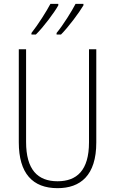

<svg xmlns="http://www.w3.org/2000/svg" viewBox="-20 -971 600 1001"><path d="M415 -943V-951H374C355 -914 309 -840 275 -799V-791H298C337 -830 394 -907 415 -943ZM284 -943V-951H243C223 -913 179 -843 144 -799V-791H167C208 -831 264 -907 284 -943ZM482 -228V-714H444V-229C444 -82 380 -26 280 -26C176 -26 116 -87 116 -231V-714H78V-229C78 -67 150 10 280 10C399 10 482 -56 482 -228Z"/></svg>

Font: Noto Sans Devanagari Condensed ExtraLight
Style: Regular
Weight: 200
Width: 3
Designer: Jelle Bosma - Monotype Design Team
Foundry: Monotype Imaging Inc.
Version: Version 2.004